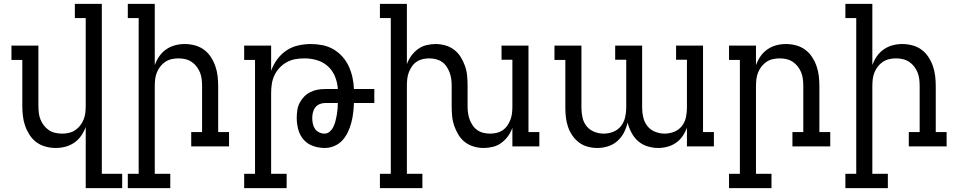

<svg xmlns="http://www.w3.org/2000/svg" viewBox="-20 -755 4940 990"><path d="M422 215V-100Q413 -76 398.5 -55Q384 -34 363 -19.5Q342 -5 317.5 1.5Q293 8 267 8Q241 8 215 1Q189 -6 168 -21.5Q147 -37 132.5 -59.5Q118 -82 109.5 -106.5Q101 -131 98 -157.5Q95 -184 95 -210V-446H39V-520H178V-210Q178 -192 180 -174Q182 -156 188.5 -139.5Q195 -123 206 -108.5Q217 -94 232 -84Q247 -74 264.5 -70Q282 -66 300 -66Q318 -66 335.5 -70Q353 -74 368 -84Q383 -94 394 -108.5Q405 -123 411.5 -139.5Q418 -156 420 -174Q422 -192 422 -210V-662H366V-735H505V141H610V215Z M858 215H639V141H695V-662H639V-735H778V-420Q787 -444 801.5 -465Q816 -486 837 -500.5Q858 -515 882.5 -521.5Q907 -528 933 -528Q959 -528 985 -521Q1011 -514 1032 -498.5Q1053 -483 1067.5 -460.5Q1082 -438 1090.5 -413.5Q1099 -389 1102 -362.5Q1105 -336 1105 -310V-74H1161V0H966V-74H1022V-310Q1022 -328 1020 -346Q1018 -364 1011.5 -380.5Q1005 -397 994 -411.5Q983 -426 968 -436Q953 -446 935.5 -450Q918 -454 900 -454Q882 -454 864.5 -450Q847 -446 832 -436Q817 -426 806 -411.5Q795 -397 788.5 -380.5Q782 -364 780 -346Q778 -328 778 -310V141H858Z M1458 215H1239V141H1295V-446H1239V-520H1378V-390Q1389 -421 1409 -448.5Q1429 -476 1456.5 -494.5Q1484 -513 1517 -520.5Q1550 -528 1583 -528Q1613 -528 1643 -522Q1673 -516 1699 -501Q1725 -486 1745.5 -463Q1766 -440 1778.5 -412.5Q1791 -385 1797.5 -355.5Q1804 -326 1805 -296H1910V-224H1805Q1804 -198 1801 -172.5Q1798 -147 1791.5 -122.5Q1785 -98 1774 -74.5Q1763 -51 1746 -32Q1729 -13 1704.5 -2.5Q1680 8 1655 8Q1624 8 1595 -2Q1566 -12 1546 -34.5Q1526 -57 1518 -87Q1510 -117 1510 -147Q1510 -167 1513 -187Q1516 -207 1525 -224.5Q1534 -242 1548 -256.5Q1562 -271 1580 -280Q1598 -289 1617.5 -292.5Q1637 -296 1657 -296H1722Q1720 -329 1707.5 -360Q1695 -391 1671 -413Q1647 -435 1615 -444.5Q1583 -454 1550 -454Q1526 -454 1503 -450Q1480 -446 1459 -434.5Q1438 -423 1421.5 -405.5Q1405 -388 1395 -366.5Q1385 -345 1381.5 -322Q1378 -299 1378 -275V141H1458ZM1653 -66Q1669 -66 1681 -77Q1693 -88 1699.5 -102Q1706 -116 1710 -131.5Q1714 -147 1716.5 -162Q1719 -177 1720.5 -193Q1722 -209 1722 -224H1657Q1643 -224 1629 -218.5Q1615 -213 1606 -201.5Q1597 -190 1593.5 -175.5Q1590 -161 1590 -147Q1590 -132 1593 -117.5Q1596 -103 1604 -91Q1612 -79 1625.5 -72.5Q1639 -66 1653 -66Z M2158 215H1939V141H1995V-662H1939V-735H2078V-424Q2086 -447 2100.5 -467Q2115 -487 2134.5 -501.5Q2154 -516 2178 -522Q2202 -528 2226 -528Q2251 -528 2276 -521Q2301 -514 2321.5 -498.5Q2342 -483 2355.5 -461Q2369 -439 2377.5 -415Q2386 -391 2388.5 -365.5Q2391 -340 2391 -315V-205Q2391 -188 2393.5 -171Q2396 -154 2402 -138Q2408 -122 2418 -107.5Q2428 -93 2442 -83.5Q2456 -74 2473 -70Q2490 -66 2507 -66Q2524 -66 2541 -70Q2558 -74 2572 -83.5Q2586 -93 2596 -107.5Q2606 -122 2612 -138Q2618 -154 2620 -171Q2622 -188 2622 -205V-447H2566V-520H2705V-74H2761V0H2622V-96Q2614 -73 2599.5 -53Q2585 -33 2565.5 -18.5Q2546 -4 2522 2Q2498 8 2474 8Q2449 8 2424 1Q2399 -6 2378.5 -21.5Q2358 -37 2344.5 -59Q2331 -81 2322.5 -105Q2314 -129 2311.5 -154.5Q2309 -180 2309 -205V-315Q2309 -332 2306.5 -349Q2304 -366 2298 -382Q2292 -398 2282 -412.5Q2272 -427 2258 -436.5Q2244 -446 2227 -450Q2210 -454 2193 -454Q2176 -454 2159 -450Q2142 -446 2128 -436.5Q2114 -427 2104 -412.5Q2094 -398 2088 -382Q2082 -366 2080 -349Q2078 -332 2078 -315V141H2158Z M3060 8Q3035 8 3010.5 1.5Q2986 -5 2966 -20Q2946 -35 2931.5 -56Q2917 -77 2909 -100.5Q2901 -124 2898 -149Q2895 -174 2895 -199V-446H2839V-520H2978V-199Q2978 -174 2983.5 -149Q2989 -124 3004.5 -104.5Q3020 -85 3044 -75.5Q3068 -66 3093 -66Q3118 -66 3142 -75.5Q3166 -85 3181.5 -104.5Q3197 -124 3203 -149Q3209 -174 3209 -199V-447H3152V-520H3291V-199Q3291 -174 3297 -149Q3303 -124 3318.5 -104.5Q3334 -85 3358 -75.5Q3382 -66 3407 -66Q3432 -66 3456 -75.5Q3480 -85 3495.5 -104.5Q3511 -124 3516.5 -149Q3522 -174 3522 -199V-447H3466V-520H3605V-74H3661V0H3522V-97Q3514 -74 3500 -53.5Q3486 -33 3466 -19Q3446 -5 3422 1.5Q3398 8 3374 8Q3346 8 3318.5 -0.5Q3291 -9 3270 -27.5Q3249 -46 3236 -71Q3223 -96 3216 -123Q3210 -96 3197 -71Q3184 -46 3163 -27.5Q3142 -9 3115 -0.5Q3088 8 3060 8Z M3958 215H3739V141H3795V-446H3739V-520H3878V-420Q3887 -444 3901.5 -465Q3916 -486 3937 -500.5Q3958 -515 3982.5 -521.5Q4007 -528 4033 -528Q4059 -528 4085 -521Q4111 -514 4132 -498.5Q4153 -483 4167.5 -460.5Q4182 -438 4190.5 -413.5Q4199 -389 4202 -362.5Q4205 -336 4205 -310V-74H4261V0H4066V-74H4122V-310Q4122 -328 4120 -346Q4118 -364 4111.5 -380.5Q4105 -397 4094 -411.5Q4083 -426 4068 -436Q4053 -446 4035.5 -450Q4018 -454 4000 -454Q3982 -454 3964.5 -450Q3947 -446 3932 -436Q3917 -426 3906 -411.5Q3895 -397 3888.5 -380.5Q3882 -364 3880 -346Q3878 -328 3878 -310V141H3958Z M4558 215H4339V141H4395V-662H4339V-735H4478V-420Q4487 -444 4501.5 -465Q4516 -486 4537 -500.5Q4558 -515 4582.5 -521.5Q4607 -528 4633 -528Q4659 -528 4685 -521Q4711 -514 4732 -498.5Q4753 -483 4767.5 -460.5Q4782 -438 4790.5 -413.5Q4799 -389 4802 -362.5Q4805 -336 4805 -310V-74H4861V0H4666V-74H4722V-310Q4722 -328 4720 -346Q4718 -364 4711.5 -380.5Q4705 -397 4694 -411.5Q4683 -426 4668 -436Q4653 -446 4635.5 -450Q4618 -454 4600 -454Q4582 -454 4564.5 -450Q4547 -446 4532 -436Q4517 -426 4506 -411.5Q4495 -397 4488.5 -380.5Q4482 -364 4480 -346Q4478 -328 4478 -310V141H4558Z"/></svg>

Font: Iosevka Etoile
Style: Regular
Weight: 400
Designer: Belleve Invis
Foundry: Belleve Invis
Version: Version 33.2.4